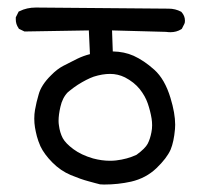

<svg xmlns="http://www.w3.org/2000/svg" viewBox="-20 -451 540 517"><path d="M74.2 -154.8Q78.1 -176.8 84 -196.3Q90.8 -222.2 117.7 -248.5Q133.3 -264.6 149.9 -273.4Q170.4 -284.2 187.5 -292.5Q204.6 -300.8 222.2 -305.2L219.2 -369.1L45.9 -366.2L30.8 -373.5L29.8 -375.5Q22.5 -385.7 22.5 -398.9Q22.5 -400.9 22.5 -404.3L30.3 -419.9L32.7 -420.9Q52.2 -430.7 76.7 -430.7L434.1 -427.7Q452.1 -427.7 467.8 -419.4L468.8 -418.5Q478 -408.2 478 -395.5Q478 -389.6 476.6 -387.2L469.7 -373.5L467.8 -372.1Q455.1 -364.3 439 -364.3Q433.1 -364.3 426.8 -365.2L281.7 -369.1L283.7 -312.5Q314.5 -312 339.8 -300.8Q367.7 -288.1 395.5 -263.2Q423.8 -237.8 439 -187.5Q451.7 -146 451.7 -115.2Q451.7 -108.9 451.2 -103.5Q448.2 -69.3 439.5 -48.3Q429.2 -24.9 401.1 2Q373 28.8 333 38.1Q297.9 45.9 260.3 45.9Q251.5 45.9 249.3 45.4Q247.1 44.9 243.7 43.9Q240.2 43 236.3 42Q228 40 218.3 37.1Q197.8 31.7 170.4 20.3Q143.1 8.8 121.1 -13.4Q99.1 -35.6 88.9 -57.1Q82.5 -71.8 79.3 -84Q76.2 -96.2 74.2 -107.7Q72.3 -119.1 72.3 -131.6Q72.3 -144 74.2 -154.8ZM387.7 -94.7Q389.6 -104 389.6 -113.5Q389.6 -123 388.2 -131.8Q384.8 -152.3 377.9 -172.4Q371.1 -192.4 356 -211.4Q340.8 -230 316.4 -242.7Q297.4 -252 276.4 -252Q255.9 -252 232.4 -244.6Q213.4 -237.8 189.5 -222.7Q178.2 -215.3 168 -207L162.6 -202.6Q147.9 -187.5 142.6 -163.1Q137.7 -141.6 137.7 -125.5Q137.7 -119.1 138.7 -113.3Q141.1 -94.2 148.9 -79.1Q156.7 -64.9 177.7 -49.3Q198.7 -33.7 230.5 -24.4Q253.9 -18.1 276.4 -18.1Q284.7 -18.1 292.5 -19Q322.8 -22.5 347.7 -34.2Q371.1 -51.3 377.7 -64Q384.3 -76.7 387.7 -94.7Z"/></svg>

Font: Bakudai
Style: Bold
Weight: 700
Version: Version 1.48